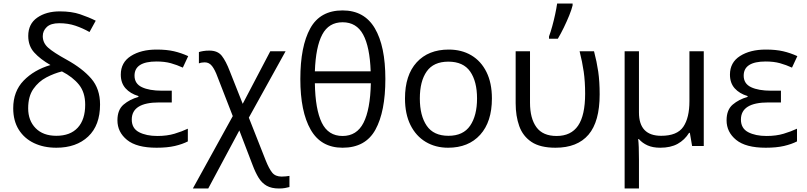

<svg xmlns="http://www.w3.org/2000/svg" viewBox="-20 -825 4560 1085"><path d="M317.9 -760.7Q384.3 -760.7 432.6 -744.4Q481 -728 521 -708L485.8 -644Q447.8 -665.5 406.2 -679.7Q364.7 -693.8 314.5 -693.8Q267.1 -693.8 244.4 -672.4Q221.7 -650.9 221.7 -620.6Q221.7 -582.5 252.2 -555.4Q282.7 -528.3 356.4 -487.8Q445.8 -438.5 495.6 -380.9Q545.4 -323.2 545.4 -234.4Q545.4 -116.7 478.3 -53.5Q411.1 9.8 298.3 9.8Q227.1 9.8 172.1 -16.4Q117.2 -42.5 85.9 -92.5Q54.7 -142.6 54.7 -213.4Q54.7 -308.6 113.5 -369.4Q172.4 -430.2 265.1 -457.5Q207.5 -490.7 173.6 -528.1Q139.6 -565.4 139.6 -621.6Q139.6 -689.9 190.4 -725.3Q241.2 -760.7 317.9 -760.7ZM330.1 -421.4Q286.1 -410.6 241.9 -387.5Q197.8 -364.3 168.5 -322.3Q139.2 -280.3 139.2 -212.9Q139.2 -143.6 181.4 -100.6Q223.6 -57.6 298.3 -57.6Q377 -57.6 419.2 -103.3Q461.4 -148.9 461.4 -233.4Q461.4 -302.7 426.5 -346.2Q391.6 -389.6 330.1 -421.4Z M950.7 -312.5V-246.1H879.4Q724.6 -246.1 724.6 -149.4Q724.6 -99.6 765.6 -78.1Q806.6 -56.6 869.1 -56.6Q923.8 -56.6 966.1 -69.3Q1008.3 -82 1041.5 -97.7V-25.9Q1011.2 -10.3 968.3 -0.2Q925.3 9.8 864.7 9.8Q752 9.8 697.8 -34.4Q643.6 -78.6 643.6 -145Q643.6 -204.6 678.5 -234.1Q713.4 -263.7 762.2 -277.3V-282.2Q716.3 -295.9 689.5 -325.9Q662.6 -356 662.6 -403.3Q662.6 -472.2 719.7 -508.5Q776.9 -544.9 865.2 -544.9Q921.9 -544.9 962.9 -535.4Q1003.9 -525.9 1043.5 -507.8L1013.2 -442.9Q980.5 -458 945.6 -467.8Q910.6 -477.5 864.7 -477.5Q740.2 -477.5 740.2 -397.5Q740.2 -352.1 782 -332.3Q823.7 -312.5 895 -312.5Z M1163.6 -539.1Q1210.4 -539.1 1233.6 -509.3Q1256.8 -479.5 1278.3 -423.3L1351.6 -238.3L1507.3 -535.2H1593.8L1386.2 -160.2L1481.4 81.1Q1500 127.9 1518.1 150.4Q1536.1 172.9 1571.8 172.9Q1584.5 172.9 1595.7 171.6Q1606.9 170.4 1615.7 168.9V231.9Q1605 234.9 1590.8 237.5Q1576.7 240.2 1556.6 240.2Q1514.2 240.2 1486.8 224.6Q1459.5 209 1441.4 179.4Q1423.3 149.9 1407.7 108.4L1332.5 -87.9L1156.7 240.2H1069.8L1295.4 -168.9L1209 -391.1Q1194.8 -430.2 1178.5 -451.4Q1162.1 -472.7 1137.2 -472.7Q1118.2 -472.7 1104 -466.8V-530.8Q1114.3 -534.2 1128.9 -536.6Q1143.6 -539.1 1163.6 -539.1Z M2157.7 -378.9Q2157.7 -194.3 2101.6 -92.3Q2045.4 9.8 1916 9.8Q1793.9 9.8 1735.6 -92.3Q1677.2 -194.3 1677.2 -378.4Q1677.2 -563 1733.2 -664.6Q1789.1 -766.1 1916 -766.1Q2038.6 -766.1 2098.1 -665.3Q2157.7 -564.5 2157.7 -378.9ZM1916 -699.2Q1837.9 -699.2 1801 -629.6Q1764.2 -560.1 1759.3 -421.9H2074.7Q2069.8 -560.1 2032.2 -629.6Q1994.6 -699.2 1916 -699.2ZM1916 -56.6Q1996.1 -56.6 2034.2 -131.1Q2072.3 -205.6 2075.7 -354.5H1759.3Q1761.7 -207 1798.3 -131.8Q1835 -56.6 1916 -56.6Z M2759.8 -268.6Q2759.8 -136.7 2693.6 -63.5Q2627.4 9.8 2512.2 9.8Q2440.9 9.8 2385.7 -23.2Q2330.6 -56.2 2299.6 -118.4Q2268.6 -180.7 2268.6 -268.6Q2268.6 -400.4 2334.7 -472.7Q2400.9 -544.9 2515.6 -544.9Q2588.9 -544.9 2643.8 -512.2Q2698.7 -479.5 2729.2 -417.7Q2759.8 -356 2759.8 -268.6ZM2352.5 -268.6Q2352.5 -171.4 2391.4 -114.5Q2430.2 -57.6 2514.2 -57.6Q2597.7 -57.6 2636.7 -114.7Q2675.8 -171.9 2675.8 -268.6Q2675.8 -364.7 2637 -420.7Q2598.1 -476.6 2513.7 -476.6Q2430.2 -476.6 2391.4 -421.4Q2352.5 -366.2 2352.5 -268.6Z M3119.1 9.8Q3032.7 9.8 2983.6 -22.9Q2934.6 -55.7 2914.3 -112.5Q2894 -169.4 2894 -241.7V-535.2H2975.1V-244.6Q2975.1 -156.2 3011.2 -106.4Q3047.4 -56.6 3125.5 -56.6Q3207 -56.6 3246.8 -115Q3286.6 -173.3 3286.6 -295.4Q3286.6 -364.3 3278.6 -419.9Q3270.5 -475.6 3255.4 -535.2H3336.9Q3352.5 -476.1 3360.6 -420.4Q3368.7 -364.7 3368.7 -292Q3368.7 -137.7 3305.7 -64Q3242.7 9.8 3119.1 9.8ZM3082.5 -606V-619.1Q3091.8 -644 3100.8 -677Q3109.9 -710 3117.2 -743.9Q3124.5 -777.8 3128.4 -805.2H3215.8V-794.4Q3210.4 -771.5 3196.8 -737.8Q3183.1 -704.1 3166 -668.9Q3148.9 -633.8 3132.3 -606Z M3957 -535.2V0H3891.1L3878.4 -74.2H3874Q3849.1 -34.2 3809.6 -12.2Q3770 9.8 3710.9 9.8Q3668.9 9.8 3639.4 -3.4Q3609.9 -16.6 3590.3 -39.1H3586.4Q3590.8 -3.4 3590.8 76.7V240.2H3509.8V-535.2H3590.8V-189.5Q3590.8 -57.6 3716.3 -57.6Q3806.6 -57.6 3841.3 -108.4Q3876 -159.2 3876 -253.4V-535.2Z M4393.1 -312.5V-246.1H4321.8Q4167 -246.1 4167 -149.4Q4167 -99.6 4208 -78.1Q4249 -56.6 4311.5 -56.6Q4366.2 -56.6 4408.4 -69.3Q4450.7 -82 4483.9 -97.7V-25.9Q4453.6 -10.3 4410.6 -0.2Q4367.7 9.8 4307.1 9.8Q4194.3 9.8 4140.1 -34.4Q4085.9 -78.6 4085.9 -145Q4085.9 -204.6 4120.8 -234.1Q4155.8 -263.7 4204.6 -277.3V-282.2Q4158.7 -295.9 4131.8 -325.9Q4105 -356 4105 -403.3Q4105 -472.2 4162.1 -508.5Q4219.2 -544.9 4307.6 -544.9Q4364.3 -544.9 4405.3 -535.4Q4446.3 -525.9 4485.8 -507.8L4455.6 -442.9Q4422.9 -458 4387.9 -467.8Q4353 -477.5 4307.1 -477.5Q4182.6 -477.5 4182.6 -397.5Q4182.6 -352.1 4224.4 -332.3Q4266.1 -312.5 4337.4 -312.5Z"/></svg>

Font: Open Sans
Style: Regular
Weight: 400
Designer: Monotype Design Team
Foundry: Monotype Imaging Inc.
Version: Version 3.000; ttfautohint (v1.8.4)